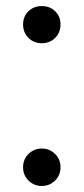

<svg xmlns="http://www.w3.org/2000/svg" viewBox="-20 -708 278 638"><path d="M56.7 -626.7Q56.7 -653.3 74.4 -670.6Q92.2 -687.8 118.9 -687.8Q145.6 -687.8 163.3 -670.6Q181.1 -653.3 181.1 -626.7Q181.1 -600 163.3 -582.2Q145.6 -564.4 118.9 -564.4Q92.2 -564.4 74.4 -582.2Q56.7 -600 56.7 -626.7ZM56.7 -152.2Q56.7 -178.9 75 -196.7Q93.3 -214.4 118.9 -214.4Q144.4 -214.4 162.8 -196.7Q181.1 -178.9 181.1 -152.2Q181.1 -125.6 162.8 -107.8Q144.4 -90 118.9 -90Q93.3 -90 75 -107.8Q56.7 -125.6 56.7 -152.2Z"/></svg>

Font: Paperlogy 4 Regular
Style: Regular
Weight: 400
Designer: redesigned by Lee Juim, glyphs from Gmarket Sans & Montserrat
Foundry: PT&
Version: Version 1.001